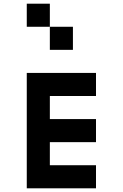

<svg xmlns="http://www.w3.org/2000/svg" viewBox="-20 -1020 665 1040"><path d="M125 0V-625H500V-500H250V-375H500V-250H250V-125H500V0ZM250 -750V-875H125V-1000H250V-875H375V-750Z"/></svg>

Font: Silkscreen
Style: Regular
Weight: 400
Designer: Jason Kottke
Foundry: Jason Kottke
Version: Version 1.001; ttfautohint (v1.8.4.7-5d5b)